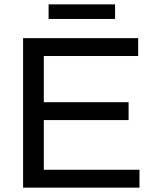

<svg xmlns="http://www.w3.org/2000/svg" viewBox="-20 -861 717 881"><path d="M203 -774V-841H508V-774ZM86 0V-686H614V-604H181V-392H570V-310H181V-82H620V0Z"/></svg>

Font: Archivo
Style: Regular
Weight: 400
Designer: Hector Gatti
Foundry: Omnibus-Type
Version: Version 2.001